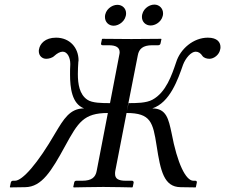

<svg xmlns="http://www.w3.org/2000/svg" viewBox="-20 -815 980 836"><path d="M832 1 833 -1 837 -20C838 -25 835 -28 831 -28H822C789 -28 752 -103 727 -236C714 -296 705 -343 643 -343C720 -368 755 -470 777 -533C788 -562 812 -590 832 -590C844 -590 854 -583 861 -572C867 -563 880 -559 892 -559C911 -559 935 -576 939 -601C940 -604 940 -607 940 -610C940 -631 926 -651 885 -651C822 -651 765 -602 747 -544C728 -488 703 -413 644 -381C617 -366 573 -366 540 -366L532 -330L580 -574C585 -602 602 -618 643 -618H669C674 -618 678 -621 679 -626L683 -645L681 -646C681 -646 587 -645 552 -645C513 -645 426 -646 426 -646L424 -645L420 -626C419 -621 422 -618 427 -618H453C486 -618 501 -608 501 -587C501 -583 500 -579 499 -574L459 -366C426 -366 381 -366 360 -381C326 -404 319 -449 319 -493C319 -511 320 -528 321 -544C321 -547 322 -550 322 -552C322 -607 284 -651 224 -651C176 -651 154 -624 150 -601C149 -598 149 -595 149 -592C149 -572 164 -559 181 -559C193 -559 208 -563 217 -572C229 -583 242 -590 253 -590C273 -590 286 -565 286 -537V-533C285 -520 285 -506 285 -491C285 -432 293 -363 346 -343C284 -343 257 -296 221 -236C144 -103 78 -28 45 -28H36C32 -28 28 -25 27 -20L23 -1L24 1L90 0C162 -1 204 -70 264 -180C320 -282 344 -323 450 -323L451 -330L401 -71C396 -43 379 -28 338 -28H312C307 -28 304 -25 303 -20L299 -1L301 1C301 1 394 -1 430 -1C469 -1 556 1 556 1L558 -1L562 -20C562 -25 559 -28 555 -28H528C495 -28 481 -37 481 -58C481 -62 481 -67 482 -71L531 -323C637 -323 646 -282 662 -180C679 -70 694 -1 766 0ZM652 -795C627 -795 598 -773 598 -741C598 -720 614 -704 636 -704C661 -704 690 -726 690 -757C690 -778 674 -795 652 -795ZM491 -794C466 -794 437 -772 437 -741C437 -719 453 -703 475 -703C499 -703 529 -725 529 -757C529 -778 513 -794 491 -794Z"/></svg>

Font: Libertinus Serif
Style: Italic
Weight: 400
Italic angle: -12°
Designer: Philipp H. Poll, Khaled Hosny
Foundry: Caleb Maclennan
Version: Version 7.050;RELEASE